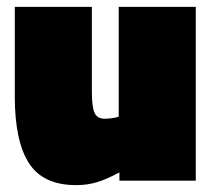

<svg xmlns="http://www.w3.org/2000/svg" viewBox="-20 -525 617 558"><path d="M23 -244V-505H247V-259Q247 -213 255 -196.5Q263 -180 284 -180Q294 -180 305.5 -181.5Q317 -183 325 -186V-505H549V0H327V-24Q290 -4 262 4.5Q234 13 201 13Q105 13 64 -51Q23 -115 23 -244Z"/></svg>

Font: Cairo Black
Style: Regular
Weight: 900
Designer: Mohamed Gaber, Accademia di Belle Arti di Urbino and others
Foundry: Kief Type Foundry, Accademia di Belle Arti di Urbino and others
Version: Version 3.011